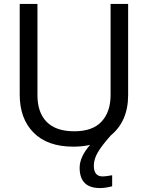

<svg xmlns="http://www.w3.org/2000/svg" viewBox="-20 -734 751 974"><path d="M541 -714H630V-252Q630 -119 542 -47Q495 6 475.5 40Q456 74 456 107Q456 161 501 161Q516 161 549 155V211Q515 220 487 220Q384 220 384 117Q384 62 437 1Q398 10 352 10Q221 10 150.5 -61Q80 -132 80 -254V-714H170V-251Q170 -163 217 -115.5Q264 -68 357 -68Q450 -68 495.5 -117.5Q541 -167 541 -252Z"/></svg>

Font: Advent Sans Logo
Style: Regular
Weight: 400
Designer: Types & Symbols
Foundry: Types & Symbols
Version: Version 1.002